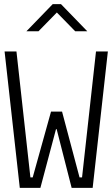

<svg xmlns="http://www.w3.org/2000/svg" viewBox="-20 -902 540 922"><path d="M107 -752 233 -882H273L399 -752H341L253 -842L165 -752ZM75 0 2 -655H59L126 -50H137L225 -366H278L362 -50H374L441 -655H498L425 0H324L252 -282H249L174 0Z"/></svg>

Font: Lekton
Style: Regular
Weight: 400
Designer: Paolo Mazzetti, Luciano Perondi, Raffaele Flato, Elena Papassissa, Emilio Macchia, Michela Povoleri, Tobias Seemiller, R
Version: Version 34.000